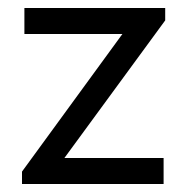

<svg xmlns="http://www.w3.org/2000/svg" viewBox="-20 -460 463 480"><path d="M35 -31 286 -375H41V-440H393V-409L141 -65H389V0H35Z"/></svg>

Font: Tilda Sans
Style: Regular
Weight: 400
Designer: ParaType Ltd
Foundry: ParaType Ltd
Version: Version 1.009